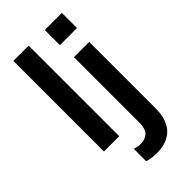

<svg xmlns="http://www.w3.org/2000/svg" viewBox="-291 -809 1103 1103"><g transform="rotate(-45 261.0 -257.0)"><path d="M68 0V-736H192V0ZM200 111Q229 119 249 119Q285 119 307 98Q329 77 329 30V-505H453V36Q453 126 408 174Q362 222 278 222Q235 222 200 211ZM321 -734H460V-611H321Z"/></g></svg>

Font: PRinguin Sans
Style: Bold
Weight: 700
Designer: Vernon Adams
Foundry: Vernon Adams
Version: ""